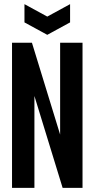

<svg xmlns="http://www.w3.org/2000/svg" viewBox="-20 -906 456 926"><path d="M38 0V-700H134L270 -257V-700H378V0H282L146 -443V0ZM318 -886V-798L208 -738L98 -798V-886L208 -826Z"/></svg>

Font: Tektur Condensed Medium
Style: Regular
Weight: 500
Width: 3
Designer: Adam Jagosz
Foundry: Adam Jagosz
Version: Version 1.005;gftools[0.9.30]